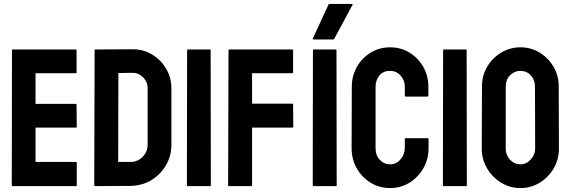

<svg xmlns="http://www.w3.org/2000/svg" viewBox="-20 -948 2903 978"><path d="M44 0Q40 0 40 -5L41 -692Q41 -696 45 -696H366Q370 -696 370 -691V-579Q370 -575 366 -575H161V-419H366Q370 -419 370 -415L371 -302Q371 -298 367 -298H161V-123H367Q371 -123 371 -118V-4Q371 0 367 0Z M465 0Q460 0 460 -5L462 -692Q462 -696 466 -696L653 -697Q708 -698 753.5 -671Q799 -644 826 -598.5Q853 -553 853 -498V-211Q853 -153 825 -105.5Q797 -58 750 -30Q703 -2 644 -1ZM582 -123H644Q681 -123 706.5 -149Q732 -175 732 -211V-499Q732 -531 708.5 -554.5Q685 -578 653 -577L583 -576Z M937 0Q932 0 932 -5L933 -692Q933 -696 937 -696H1049Q1053 -696 1053 -692L1054 -5Q1054 0 1050 0Z M1147 0Q1142 0 1142 -5L1144 -692Q1144 -696 1148 -696H1468Q1473 -696 1473 -692V-579Q1473 -575 1469 -575H1264V-420H1469Q1473 -420 1473 -415L1474 -302Q1474 -298 1469 -298H1264V-5Q1264 0 1259 0Z M1578 0Q1573 0 1573 -5L1574 -692Q1574 -696 1578 -696H1690Q1694 -696 1694 -692L1695 -5Q1695 0 1691 0ZM1577 -747Q1572 -747 1573 -751L1653 -924Q1654 -928 1658 -928H1772Q1778 -928 1776 -924L1683 -751Q1681 -747 1677 -747Z M1967 10Q1912 10 1867.5 -17.5Q1823 -45 1797 -91Q1771 -137 1771 -194L1772 -506Q1772 -561 1797.5 -606.5Q1823 -652 1867.5 -679.5Q1912 -707 1967 -707Q2022 -707 2066 -680Q2110 -653 2136 -607.5Q2162 -562 2162 -506V-460Q2162 -456 2158 -456H2046Q2042 -456 2042 -460V-506Q2042 -539 2020.5 -563Q1999 -587 1967 -587Q1931 -587 1912 -562.5Q1893 -538 1893 -506V-194Q1893 -157 1914.5 -134Q1936 -111 1967 -111Q1999 -111 2020.5 -136.5Q2042 -162 2042 -194V-240Q2042 -244 2046 -244H2159Q2163 -244 2163 -240V-194Q2163 -137 2136.5 -91Q2110 -45 2066 -17.5Q2022 10 1967 10Z M2241 0Q2236 0 2236 -5L2237 -692Q2237 -696 2241 -696H2353Q2357 -696 2357 -692L2358 -5Q2358 0 2354 0Z M2631 10Q2577 10 2532.5 -17.5Q2488 -45 2461 -90.5Q2434 -136 2434 -191L2435 -508Q2435 -563 2461.5 -608Q2488 -653 2533 -680Q2578 -707 2631 -707Q2685 -707 2729 -680Q2773 -653 2799.5 -608Q2826 -563 2826 -508L2827 -191Q2827 -136 2800.5 -90.5Q2774 -45 2729.5 -17.5Q2685 10 2631 10ZM2631 -111Q2661 -111 2683.5 -135.5Q2706 -160 2706 -191L2705 -508Q2705 -541 2684 -564Q2663 -587 2631 -587Q2600 -587 2578 -564.5Q2556 -542 2556 -508V-191Q2556 -158 2578 -134.5Q2600 -111 2631 -111Z"/></svg>

Font: Staatliches
Style: Regular
Weight: 400
Designer: Brian LaRossa & Erica Carras
Foundry: Type Brut Foundry
Version: Version 1.000; ttfautohint (v1.8.2) -l 8 -r 50 -G 200 -x 14 